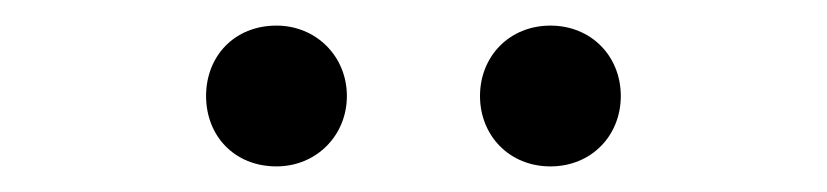

<svg xmlns="http://www.w3.org/2000/svg" viewBox="-20 -787 646 150"><path d="M196 -657C227 -657 251 -681 251 -712C251 -743 227 -767 196 -767C163 -767 141 -743 141 -712C141 -681 163 -657 196 -657ZM410 -657C442 -657 465 -681 465 -712C465 -743 442 -767 410 -767C378 -767 355 -743 355 -712C355 -681 378 -657 410 -657Z"/></svg>

Font: Source Han Sans KR
Style: Regular
Weight: 400
Designer: Ryoko NISHIZUKA 西塚涼子 (kana, bopomofo & ideographs); Paul D. Hunt (Latin, Greek & Cyrillic); Sandoll Communications 산돌커뮤니
Foundry: Adobe
Version: Version 2.004;hotconv 1.0.118;makeotfexe 2.5.65603